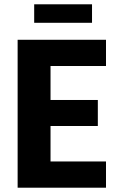

<svg xmlns="http://www.w3.org/2000/svg" viewBox="-20 -873 557 893"><path d="M62 0V-688H473V-566H215V-408H435V-287H215V-122H473V0ZM139 -767V-853H408V-767Z"/></svg>

Font: Saira SemiCondensed
Style: Bold
Weight: 700
Width: 4
Designer: Hector Gatti with collaboration of the Omnibus-Type team
Foundry: Omnibus-Type
Version: Version 1.101